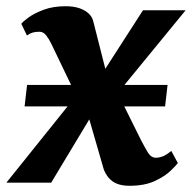

<svg xmlns="http://www.w3.org/2000/svg" viewBox="-52 -587 616 617"><path d="M364 10Q340.5 10 324.2 3.5Q308 -3 297.8 -15Q287.5 -27 281.5 -42.5L217.5 -264L267.5 -257.5L112.5 0H-31.5L232.5 -329L220.5 -222.5L112.5 -447Q106 -460.5 96.8 -472.8Q87.5 -485 75 -485Q61.5 -485 52.5 -482.2Q43.5 -479.5 34.5 -473L16.5 -510.5Q21 -517 39.2 -530.5Q57.5 -544 88 -555.5Q118.5 -567 159 -567Q183.5 -567 202 -561Q220.5 -555 232.5 -544Q244.5 -533 248 -517.5L302 -304.5L252 -312.5L407.5 -554H544.5L286 -238.5L298 -344.5L402.5 -134Q413 -114 423.2 -97Q433.5 -80 449.5 -80Q458 -80 469.2 -83.8Q480.5 -87.5 498.5 -102L519.5 -63Q515 -56.5 496.5 -38.5Q478 -20.5 445.2 -5.2Q412.5 10 364 10ZM27 -245 35 -314H486.5L478.5 -245Z"/></svg>

Font: Merriweather 20pt ExtraBold
Style: Italic
Weight: 800
Italic angle: -7.8°
Version: Version 2.101